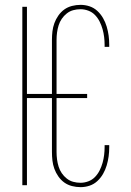

<svg xmlns="http://www.w3.org/2000/svg" viewBox="-20 -763 540 791"><path d="M312 8Q294 8 276.5 3.5Q259 -1 245 -11Q231 -21 220.5 -36Q210 -51 204 -67.5Q198 -84 196 -101.5Q194 -119 194 -137V-359H91V0H72V-735H91V-376H194V-599Q194 -616 196 -633.5Q198 -651 204 -667.5Q210 -684 220.5 -699Q231 -714 245 -724Q259 -734 276.5 -738.5Q294 -743 312 -743Q331 -743 349 -737Q367 -731 381 -718Q395 -705 404.5 -688.5Q414 -672 419.5 -653.5Q425 -635 427.5 -616.5Q430 -598 430 -579V-570H411V-578Q411 -594 409 -610.5Q407 -627 402.5 -643Q398 -659 390.5 -674Q383 -689 371.5 -701Q360 -713 344 -719Q328 -725 312 -725Q296 -725 281.5 -721Q267 -717 255 -707.5Q243 -698 234.5 -685.5Q226 -673 221.5 -658.5Q217 -644 215 -629Q213 -614 213 -599V-376H339V-359H213V-137Q213 -121 215 -106Q217 -91 221.5 -76.5Q226 -62 234.5 -49.5Q243 -37 255 -27.5Q267 -18 281.5 -14Q296 -10 312 -10Q328 -10 344 -16Q360 -22 371.5 -34Q383 -46 390.5 -61Q398 -76 402.5 -92Q407 -108 409 -124.5Q411 -141 411 -157V-165H430V-156Q430 -137 427.5 -118.5Q425 -100 419.5 -81.5Q414 -63 404.5 -46.5Q395 -30 381 -17Q367 -4 349 2Q331 8 312 8Z"/></svg>

Font: Iosevka Term Curly Thin
Style: Regular
Weight: 100
Designer: Belleve Invis
Foundry: Belleve Invis
Version: Version 32.3.0